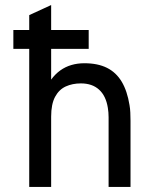

<svg xmlns="http://www.w3.org/2000/svg" viewBox="-20 -742 616 762"><path d="M96 0V-548H33V-623H96V-682L183 -722V-623H332V-548H183V-426Q199 -448 219.2 -462.5Q239.5 -477 263.5 -484Q287.5 -491 315 -491Q368 -491 404.5 -472.8Q441 -454.5 463 -417.8Q485 -381 494 -325Q496.5 -311 497.2 -295.2Q498 -279.5 498 -262V0H411V-277Q411 -296 408 -314Q400.5 -361.5 373.2 -386.2Q346 -411 301 -411Q267.5 -411 240.8 -398.8Q214 -386.5 198.5 -357.5Q183 -328.5 183 -279V0Z"/></svg>

Font: Overpass
Style: Regular
Weight: 400
Designer: Delve Withrington, Dave Bailey, Thomas Jockin
Foundry: Delve Fonts LLC
Version: Version 4.000